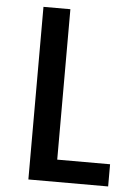

<svg xmlns="http://www.w3.org/2000/svg" viewBox="-54 -808 593 850"><g transform="rotate(5 242.5 -383.5)"><path d="M104.5 -767.1H224.1V-98.6H459V0H104.5Z"/></g></svg>

Font: Tauri
Style: Regular
Weight: 400
Designer: Yvonne Schüttler
Foundry: Yvonne Schüttler
Version: Version 1.003; ttfautohint (v0.93.8-669f) -l 13 -r 13 -G 200